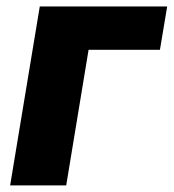

<svg xmlns="http://www.w3.org/2000/svg" viewBox="-20 -562 527 582"><path d="M486.8 -542.5 464.8 -411.1H248.5L180.7 0H10.7L100.6 -542.5Z"/></svg>

Font: Inter 16pt ExtraBold
Style: Italic
Weight: 800
Italic angle: -9.3988°
Version: Version 4.001;git-66647c0bb